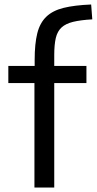

<svg xmlns="http://www.w3.org/2000/svg" viewBox="-20 -833 430 853"><path d="M133 -464H17V-540H134V-567Q134 -638 145.5 -684.5Q157 -731 185.5 -758.5Q214 -786 262.5 -798Q311 -810 385 -813L390 -747Q338 -744 305 -736Q272 -728 253.5 -711Q235 -694 228 -664.5Q221 -635 221 -588V-540H364V-464H221V0H133Z"/></svg>

Font: Encode Sans
Style: Regular
Weight: 400
Designer: Pablo Impallari, Andres Torresi
Foundry: Pablo Impallari, Andres Torresi
Version: Version 1.000; ttfautohint (v1.00) -l 8 -r 50 -G 200 -x 14 -